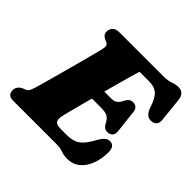

<svg xmlns="http://www.w3.org/2000/svg" viewBox="-182 -895 1088 1088"><g transform="rotate(45 362.0 -351.0)"><path d="M396.5 0H50.5Q23 0 13.8 -11.8Q4.5 -23.5 4.5 -41Q4.5 -57 13.8 -69.2Q23 -81.5 37.5 -88L56.5 -95.5Q67 -100 72.5 -109.8Q78 -119.5 85 -141.5Q88 -150.5 96 -179.2Q104 -208 115.2 -248.8Q126.5 -289.5 139 -335Q151.5 -380.5 163 -424.2Q174.5 -468 183.8 -503.2Q193 -538.5 198 -557.5Q204 -583 201.2 -592.8Q198.5 -602.5 189.5 -607L171.5 -615Q162.5 -619.5 154.2 -627.5Q146 -635.5 146 -652Q146 -673 159.5 -686.5Q173 -700 200 -700H553.5Q589 -700 612 -708.8Q635 -717.5 657.5 -717.5Q700 -717.5 708 -670L723 -525Q726.5 -502 717.5 -488.8Q708.5 -475.5 690 -472.5Q668.5 -469 652.8 -479.8Q637 -490.5 625 -523.5Q608.5 -578 584 -600.2Q559.5 -622.5 517.5 -622.5H439Q434 -606.5 424.5 -572.8Q415 -539 402.8 -494.5Q390.5 -450 377.5 -402H435.5Q454 -402 468.5 -411.2Q483 -420.5 496.5 -450Q511 -475 535.5 -475Q571 -475 576 -436.5L591 -303.5Q595 -276.5 583 -264Q571 -251.5 551.5 -251.5Q536.5 -251.5 527 -259.2Q517.5 -267 511.5 -278.5Q498.5 -305.5 481 -315Q463.5 -324.5 431.5 -324.5H356Q338 -256.5 323.5 -201.5Q309 -146.5 305.5 -127.5Q301 -103.5 310.2 -90.5Q319.5 -77.5 350 -77.5H398.5Q433 -77.5 457 -86.2Q481 -95 501 -117.2Q521 -139.5 543.5 -181Q569 -226.5 598.5 -226.5Q638.5 -226.5 638 -173Q636 -89 598.8 -36.2Q561.5 16.5 497 16.5Q471.5 16.5 449 8.2Q426.5 0 396.5 0Z"/></g></svg>

Font: Fraunces 9pt Soft Black
Style: Italic
Weight: 900
Italic angle: -16°
Version: Version 1.000;[b76b70a41]